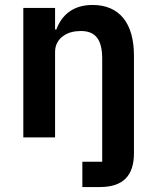

<svg xmlns="http://www.w3.org/2000/svg" viewBox="-20 -554 628 774"><path d="M312 98H392V-317C392 -392 367 -429 306 -429C279 -429 254 -423 235 -409C215 -395 202 -373 202 -345V0H74V-522H202V-435H207C228 -491 272 -534 353 -534C461 -534 520 -461 520 -330V64C520 151 479 200 383 200H312Z"/></svg>

Font: Plexus Sans SemiBold
Style: Regular
Weight: 600
Version: Version 2.001;PS 002.001;hotconv 1.0.70;makeotf.lib2.5.58329